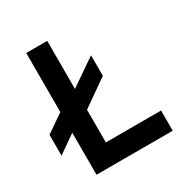

<svg xmlns="http://www.w3.org/2000/svg" viewBox="-175 -905 1004 1045"><g transform="rotate(-30 327.5 -382.5)"><path d="M133 -264 20 -185V-316L133 -394V-765H265V-463L432 -578V-449L265 -332V-127H612V0H133Z"/></g></svg>

Font: Application Semibold
Style: Regular
Weight: 600
Designer: Wei Huang
Foundry: Wei Huang
Version: Version 0.012